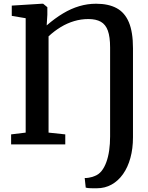

<svg xmlns="http://www.w3.org/2000/svg" viewBox="-20 -773 792 1028"><path d="M439 231.5 433.5 180Q440.5 181 455.5 178.5Q470.5 176 487 169.5Q508.5 161.5 523.8 142.5Q539 123.5 549.2 95.5Q559.5 67.5 564.5 32.5Q569.5 -2.5 569.5 -42.5V-519Q569.5 -575.5 557.5 -608.8Q545.5 -642 519.8 -656.5Q494 -671 453.5 -671Q414 -671 377 -660Q340 -649 306 -628.5Q272 -608 240 -578.5V-63L329.5 -53.5V0H39.5V-53.5L117.5 -63V-675.5L43 -688V-743L203.5 -753H211L233.5 -734.5V-694L230 -637Q274.5 -675.5 317.5 -701.2Q360.5 -727 404.5 -740Q448.5 -753 494.5 -753Q560.5 -753 604.2 -729.5Q648 -706 670 -653.8Q692 -601.5 692 -514.5V-38.5Q692 22.5 678.2 72.5Q664.5 122.5 638.8 159Q613 195.5 577.5 215.2Q542 235 498.5 235Q482 235 465.5 234.8Q449 234.5 439 231.5Z"/></svg>

Font: Merriweather SemiBold
Style: Regular
Weight: 600
Version: Version 2.100